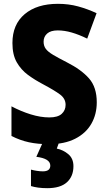

<svg xmlns="http://www.w3.org/2000/svg" viewBox="-20 -744 560 1004"><path d="M486 -209Q486 -146 457.5 -96.5Q429 -47 373 -18.5Q317 10 236 10Q178 10 131.5 0Q85 -10 40 -33V-188Q89 -162 140.5 -146Q192 -130 238 -130Q282 -130 302.5 -148.5Q323 -167 323 -196Q323 -228 294.5 -249.5Q266 -271 204 -304Q162 -326 126 -352.5Q90 -379 67.5 -418.5Q45 -458 45 -519Q45 -616 109 -670Q173 -724 283 -724Q339 -724 388.5 -710.5Q438 -697 485 -675L436 -542Q393 -563 355 -574Q317 -585 282 -585Q245 -585 226.5 -568.5Q208 -552 208 -526Q208 -504 219.5 -488.5Q231 -473 258 -457Q285 -441 330 -418Q405 -380 445.5 -334Q486 -288 486 -209ZM364 125Q364 178 330 209Q296 240 227 240Q201 240 179.5 237Q158 234 142 229V143Q157 147 173.5 149.5Q190 152 204 152Q243 152 243 122Q243 85 170 76L204 0H289L277 33Q311 40 337.5 62.5Q364 85 364 125Z"/></svg>

Font: Noto Sans Devanagari UI SemiCondensed ExtraBold
Style: Regular
Weight: 800
Width: 4
Designer: Jelle Bosma - Monotype Design Team
Foundry: Monotype Imaging Inc.
Version: Version 2.004; ttfautohint (v1.8.4.7-5d5b)